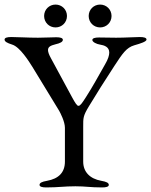

<svg xmlns="http://www.w3.org/2000/svg" viewBox="-20 -815 661 840"><path d="M223 -695C251 -695 273 -717 273 -745C273 -773 251 -795 223 -795C195 -795 173 -773 173 -745C173 -717 195 -695 223 -695ZM418 -695C446 -695 468 -717 468 -745C468 -773 446 -795 418 -795C390 -795 368 -773 368 -745C368 -717 390 -695 418 -695ZM182 5C236 5 260 0 310 0C356 0 373 5 427 5C444 5 456 2 456 -6C456 -15 446 -20 423 -24C373 -33 344 -63 344 -108V-260C344 -299 343 -307 369 -350C415 -425 426 -443 480 -526C516 -581 533 -607 568 -617C596 -625 621 -633 621 -642C621 -650 609 -653 592 -653C569 -653 529 -650 488 -650C459 -650 443 -651 413 -651C396 -651 384 -648 384 -640C384 -631 403 -622 417 -620C436 -617 458 -610 458 -585C458 -573 453 -556 440 -534C406 -474 386 -437 356 -390C338 -362 331 -352 323 -352C317 -352 309 -364 295 -390L203 -560C194 -576 190 -588 190 -596C190 -611 203 -616 222 -621C244 -626 255 -632 255 -641C255 -649 243 -652 226 -652C205 -652 177 -650 146 -650C100 -650 59 -653 29 -653C12 -653 0 -650 0 -642C0 -633 11 -627 33 -620C67 -610 107 -546 122 -522L239 -330C244 -321 264 -283 264 -256V-108C264 -60 236 -33 186 -24C163 -20 153 -15 153 -6C153 2 165 5 182 5Z"/></svg>

Font: Garamond-Math
Style: Regular
Weight: 400
Version: Version 2019-08-16